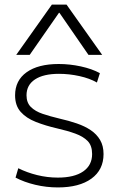

<svg xmlns="http://www.w3.org/2000/svg" viewBox="-20 -810 519 840"><path d="M233 10Q183 10 134.5 -1.5Q86 -13 48 -33L60 -74Q98 -55 142.5 -44Q187 -33 233 -33Q305 -33 344 -60Q383 -87 383 -136Q383 -173 363.5 -193Q344 -213 309.5 -225.5Q275 -238 231 -248Q179 -260 137 -276.5Q95 -293 70.5 -320.5Q46 -348 46 -393Q46 -458 96.5 -494Q147 -530 237 -530Q285 -530 333.5 -519.5Q382 -509 417 -490L404 -449Q373 -467 328 -477Q283 -487 238 -487Q170 -487 133 -462.5Q96 -438 96 -393Q96 -361 115 -342Q134 -323 166.5 -312Q199 -301 241 -291Q281 -282 316 -270Q351 -258 377 -240.5Q403 -223 418 -197.5Q433 -172 433 -136Q433 -67 380 -28.5Q327 10 233 10ZM51 -570 207 -790H271L427 -570H367L240 -754H238L110 -570Z"/></svg>

Font: M PLUS 2 Light
Style: Regular
Weight: 300
Designer: Coji Morishita
Foundry: UNDERFOREST DESIGN
Version: Version 1.001